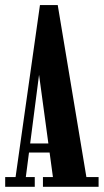

<svg xmlns="http://www.w3.org/2000/svg" viewBox="-20 -720 400 740"><path d="M0 0V-37.5H40L134 -700.5H202.5L313 -37.5H360V0H145.5V-37.5H184L130 -435.5H131L79.5 -37.5H114V0ZM77.5 -132V-167H187V-132Z"/></svg>

Font: Imbue Thin 10pt
Style: Bold
Weight: 700
Version: Version 1.102